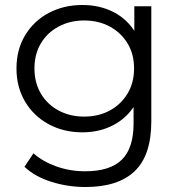

<svg xmlns="http://www.w3.org/2000/svg" viewBox="-20 -550 725 769"><path d="M323 199Q251 199 185 178Q119 157 78 118L114 64Q151 97 205.5 116.5Q260 136 321 136Q421 136 468 89.5Q515 43 515 -55V-186L525 -276L518 -366V-525H586V-64Q586 72 519.5 135.5Q453 199 323 199ZM310 -20Q235 -20 175 -52.5Q115 -85 80.5 -143Q46 -201 46 -276Q46 -351 80.5 -408.5Q115 -466 175 -498Q235 -530 310 -530Q380 -530 436 -501Q492 -472 525 -415Q558 -358 558 -276Q558 -194 525 -137Q492 -80 436 -50Q380 -20 310 -20ZM317 -83Q375 -83 420 -107.5Q465 -132 491 -175.5Q517 -219 517 -276Q517 -333 491 -376Q465 -419 420 -443.5Q375 -468 317 -468Q260 -468 214.5 -443.5Q169 -419 143.5 -376Q118 -333 118 -276Q118 -219 143.5 -175.5Q169 -132 214.5 -107.5Q260 -83 317 -83Z"/></svg>

Font: Montserrat Thin
Style: Regular
Weight: 400
Version: Version 9.000